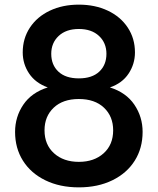

<svg xmlns="http://www.w3.org/2000/svg" viewBox="-20 -795 680 828"><path d="M45 -226Q45 -291 80.5 -343.5Q116 -396 186 -418Q133 -437 105.5 -478Q78 -519 78 -569Q78 -629 109 -676Q140 -723 195 -749Q250 -775 320 -775Q390 -775 445 -749Q500 -723 531 -676Q562 -629 562 -569Q562 -519 534.5 -477.5Q507 -436 454 -418Q524 -396 559.5 -343.5Q595 -291 595 -226Q595 -156 561 -102Q527 -48 464.5 -17.5Q402 13 320 13Q238 13 175.5 -17.5Q113 -48 79 -102Q45 -156 45 -226ZM439 -563Q439 -610 407 -640Q375 -670 320 -670Q265 -670 233 -640Q201 -610 201 -563Q201 -515 232 -486Q263 -457 320 -457Q377 -457 408 -486Q439 -515 439 -563ZM468 -233Q468 -293 428.5 -330.5Q389 -368 320 -368Q251 -368 211.5 -330.5Q172 -293 172 -233Q172 -171 213 -134Q254 -97 320 -97Q386 -97 427 -134Q468 -171 468 -233Z"/></svg>

Font: Open Sauce One SemiBold
Style: Regular
Weight: 600
Designer: Alfredo Marco Pradil
Foundry: Creative Sauce Fz LLC
Version: Version 1.477